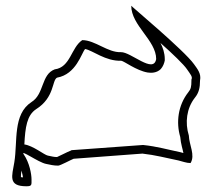

<svg xmlns="http://www.w3.org/2000/svg" viewBox="-20 -668 744 670"><path d="M30 -102C22 -54 7 -18 72 -18C92 -18 90 -23 90 -42C90 -60 83 -100 63 -129C49 -149 114 -101 141 -96C156 -93 167 -90 183 -90C190 -90 229 -111 237 -114L477 -132C522 -127 559 -117 603 -108C616 -105 630 -99 645 -99C662 -127 640 -162 639 -195C625 -240 631 -290 660 -327C674 -344 678 -362 678 -387C683 -411 669 -427 657 -444C623 -492 438 -646 438 -648C438 -579 525 -527 525 -462C516 -409 437 -487 402 -486C356 -484 312 -528 267 -528C228 -502 226 -433 171 -426C123 -408 135 -340 90 -312C24 -269 42 -175 30 -102ZM65 -164C68 -224 74 -266 106 -287C171 -328 161 -388 179 -397C246 -409 264 -482 277 -497C304 -492 348 -454 403 -456C413 -455 455 -422 495 -415C507 -413 527 -413 541 -427C549 -436 553 -447 555 -457V-459V-462C555 -483 548 -503 540 -518C583 -480 622 -442 632 -427C646 -407 651 -401 649 -393L648 -390V-387C648 -365 646 -357 637 -346C601 -300 594 -241 609 -190C611 -165 618 -146 620 -134C615 -135 614 -136 609 -137C565 -146 528 -157 480 -162H478L230 -144L226 -142C215 -138 189 -124 179 -120C168 -120 162 -122 147 -125C135 -127 95 -160 65 -164ZM55 -73C57 -64 60 -54 60 -49C56 -49 54 -50 53 -50C53 -54 53 -62 55 -73Z"/></svg>

Font: Camosport
Style: Oln
Weight: 400
Version: Version 001.000